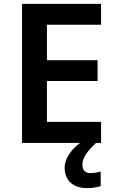

<svg xmlns="http://www.w3.org/2000/svg" viewBox="-20 -734 598 986"><path d="M403 113C403 76 428 43 473 0H499V-108H221V-318H481V-425H221V-607H499V-714H93V0H391C348 32 312 79 312 127C312 191 353 232 427 232C456 232 477 228 497 222V147C485 150 466 155 444 155C419 155 403 141 403 113Z"/></svg>

Font: Noto Sans Arabic UI SmBd
Style: Regular
Weight: 600
Designer: Monotype Design Team, Nadine Chahine and Nizar Qandah
Foundry: Monotype Imaging Inc.
Version: Version 2.010